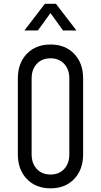

<svg xmlns="http://www.w3.org/2000/svg" viewBox="-20 -1008 549 1044"><path d="M254.5 16Q174.5 16 125.8 -35Q77 -86 77 -169V-581Q77 -664.5 125.8 -715.2Q174.5 -766 254.5 -766Q335 -766 383.5 -715.2Q432 -664.5 432 -581V-169Q432 -86 383.5 -35Q335 16 254.5 16ZM254.5 -59Q301 -59 329 -89.2Q357 -119.5 357 -169V-581Q357 -630.5 329 -660.8Q301 -691 254.5 -691Q208 -691 180 -660.8Q152 -630.5 152 -581V-169Q152 -119.5 180 -89.2Q208 -59 254.5 -59ZM113 -842.5 224 -987.5H284L395.5 -842.5H322.5L254.5 -937L186 -842.5Z"/></svg>

Font: Mohave
Style: Regular
Weight: 400
Designer: Gumpita Rahayu
Foundry: Tokotype
Version: Version 2.003; ttfautohint (v1.8.3)